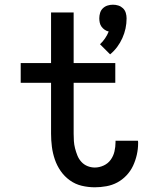

<svg xmlns="http://www.w3.org/2000/svg" viewBox="-20 -788 640 816"><path d="M448 -557 405 -600Q417 -611 426.5 -625Q436 -639 442 -654Q433 -656 425 -661.5Q417 -667 411.5 -674.5Q406 -682 404 -691.5Q402 -701 402 -710Q402 -722 405.5 -733.5Q409 -745 417.5 -753Q426 -761 437 -764.5Q448 -768 460 -768Q472 -768 483 -764.5Q494 -761 502.5 -753Q511 -745 514.5 -733.5Q518 -722 518 -710Q518 -688 513.5 -667Q509 -646 500 -626Q491 -606 478 -588.5Q465 -571 448 -557ZM383 8Q355 8 327.5 1.5Q300 -5 277 -21.5Q254 -38 238 -61Q222 -84 213 -110.5Q204 -137 200.5 -164.5Q197 -192 197 -220V-436H68V-520H197V-735H293V-520H470V-436H293V-220Q293 -204 294 -188.5Q295 -173 299 -157.5Q303 -142 309 -127Q315 -112 326 -100Q337 -88 352 -82Q367 -76 383 -76Q402 -76 420.5 -84.5Q439 -93 450.5 -109Q462 -125 466.5 -144.5Q471 -164 471 -184Q471 -185 471 -187Q471 -189 471 -190H566Q567 -187 567 -184.5Q567 -182 567 -179Q567 -155 561.5 -130.5Q556 -106 545.5 -83.5Q535 -61 517.5 -42.5Q500 -24 478.5 -12.5Q457 -1 432 3.5Q407 8 383 8Z"/></svg>

Font: Zed Mono Medium Extended
Style: Regular
Weight: 500
Width: 7
Monospace: yes
Designer: Belleve Invis
Foundry: Belleve Invis
Version: Version 1.0.0; ttfautohint (v1.8.4)